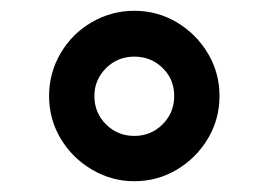

<svg xmlns="http://www.w3.org/2000/svg" viewBox="-20 -797 499 356"><path d="M71 -619Q71 -662 92.5 -698.5Q114 -735 150.5 -756Q187 -777 229 -777Q272 -777 308 -755.5Q344 -734 365.5 -698Q387 -662 387 -619Q387 -576 365.5 -540Q344 -504 308 -482.5Q272 -461 229 -461Q187 -461 150.5 -482.5Q114 -504 92.5 -540Q71 -576 71 -619ZM303 -619Q303 -650 281.5 -671Q260 -692 229 -692Q198 -692 176.5 -670.5Q155 -649 155 -619Q155 -588 176.5 -566.5Q198 -545 229 -545Q260 -545 281.5 -566.5Q303 -588 303 -619Z"/></svg>

Font: Open Sauce One
Style: Bold
Weight: 700
Designer: Alfredo Marco Pradil
Foundry: Creative Sauce Fz LLC
Version: Version 1.477